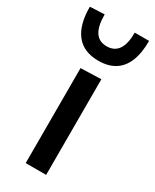

<svg xmlns="http://www.w3.org/2000/svg" viewBox="-221 -816 704 870"><g transform="rotate(30 131.0 -381.0)"><path d="M79 0Q79 -54.5 79 -105.5Q79 -156.5 79 -218V-268Q79 -314 79 -352.5Q79 -391 79 -426Q79 -461 79 -497L186 -500.5Q186 -464 186 -428.5Q186 -393 186 -354Q186 -315 186 -268V-218Q186 -156.5 186 -105.5Q186 -54.5 186 0ZM131.5 -566Q55 -566 15.8 -614.8Q-23.5 -663.5 -23.5 -759L52 -762.5Q52 -701 71.8 -671.2Q91.5 -641.5 131.5 -641.5Q171.5 -641.5 191.5 -670.8Q211.5 -700 211.5 -759H286.5Q286.5 -695 269 -652Q251.5 -609 217 -587.5Q182.5 -566 131.5 -566Z"/></g></svg>

Font: Commissioner Thin Medium
Style: Regular
Weight: 500
Version: Version 1.000